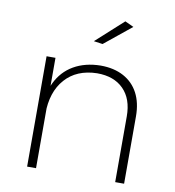

<svg xmlns="http://www.w3.org/2000/svg" viewBox="-83 -817 814 891"><g transform="rotate(10 324.0 -371.5)"><path d="M519 -310Q519 -392 474 -437.5Q429 -483 349 -483Q253 -481 199 -420Q145 -359 145 -255H123Q123 -341 151 -399.5Q179 -458 232.5 -489Q286 -520 359 -521Q422 -521 467.5 -496.5Q513 -472 537 -426.5Q561 -381 561 -317V0H519ZM104 -520H146V0H104ZM436 -743 477 -724 350 -621 308 -627Z"/></g></svg>

Font: Alexandria ExtraLight
Style: Regular
Weight: 250
Designer: Mohamed Gaber
Foundry: Kief Type Foundry
Version: Version 5.100